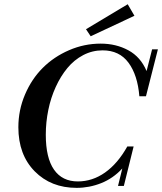

<svg xmlns="http://www.w3.org/2000/svg" viewBox="-20 -887 776 919"><path d="M414.1 -713.4 391.6 -747.1 591.3 -866.7 623.5 -811.5ZM346.7 12.2Q224.1 12.2 146 -67.1Q67.9 -146.5 67.9 -277.8Q67.9 -359.9 99.6 -434.3Q131.3 -508.8 184.6 -562Q237.8 -615.2 310.5 -646.7Q383.3 -678.2 461.9 -678.2Q535.6 -678.2 594.5 -646.2Q653.3 -614.3 681.6 -546.9L708 -650.9H735.8L678.7 -426.3H647Q638.7 -527.8 595 -586.9Q551.3 -646 471.2 -646Q421.9 -646 378.4 -623.3Q335 -600.6 302.5 -561.3Q270 -522 246.6 -470.5Q223.1 -418.9 211.2 -360.6Q199.2 -302.2 199.2 -242.2Q199.2 -131.3 238.5 -75Q277.8 -18.6 352.5 -18.6Q422.4 -18.6 482.9 -61.3Q543.5 -104 589.4 -186H619.6L572.8 2.9H544.9L565.4 -80.6Q521.5 -33.2 464.6 -10.5Q407.7 12.2 346.7 12.2Z"/></svg>

Font: Elstob SemiBold
Style: Italic
Weight: 600
Italic angle: -20°
Designer: Peter S. Baker
Version: Version 1.015